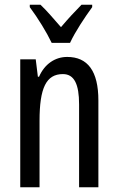

<svg xmlns="http://www.w3.org/2000/svg" viewBox="-20 -786 496 806"><path d="M197 -606H274C295 -652 337 -715 367 -756V-766H322C288 -731 270 -712 236 -672C206 -706 175 -743 150 -766H105V-756C140 -709 176 -650 197 -606ZM262 -547C211 -547 167 -517 144 -464H139L130 -537H65V0H146V-279C146 -417 174 -475 244 -475C292 -475 312 -432 312 -348V0H393V-364C393 -488 348 -547 262 -547Z"/></svg>

Font: Noto Sans Arabic ExtCond
Style: Regular
Weight: 400
Width: 2
Designer: Monotype Design Team, Nadine Chahine, Nizar Qandah and Khaled Hosny
Foundry: Monotype Imaging Inc.
Version: Version 2.012